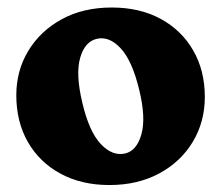

<svg xmlns="http://www.w3.org/2000/svg" viewBox="-20 -494 604 524"><path d="M285 -473.5Q361.5 -473.5 418.5 -442.5Q475.5 -411.5 507.2 -356.5Q539 -301.5 539 -229.5Q539 -161.5 506.2 -107Q473.5 -52.5 414.8 -20.8Q356 11 278.5 11Q202.5 11 145.2 -20Q88 -51 56.2 -106.2Q24.5 -161.5 24.5 -234Q24.5 -301 57.2 -355.2Q90 -409.5 148.5 -441.5Q207 -473.5 285 -473.5ZM321 -75Q353.5 -82.5 366 -127.8Q378.5 -173 360 -248.5Q341 -328 309.5 -362Q278 -396 244 -388Q211.5 -380.5 198.8 -336.2Q186 -292 204.5 -214.5Q223 -135 254.8 -101.2Q286.5 -67.5 321 -75Z"/></svg>

Font: Fraunces 72pt S100
Style: Bold
Weight: 700
Version: Version 1.000; ttfautohint (v1.8.3)